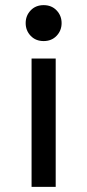

<svg xmlns="http://www.w3.org/2000/svg" viewBox="-20 -528 340 748"><path d="M150 -508Q181 -508 200.5 -487.5Q220 -467 220 -438Q220 -409 200.5 -388.5Q181 -368 150 -368Q119 -368 99.5 -388.5Q80 -409 80 -438Q80 -467 99.5 -487.5Q119 -508 150 -508ZM197 199.9H103V-300H197Z"/></svg>

Font: Retni Sans Medium
Style: Regular
Weight: 500
Designer: Vitaly Kuzmin
Foundry: ParaType Ltd.
Version: Version 1.00;March 2, 2019;FontCreator 11.5.0.2425 64-bit; t